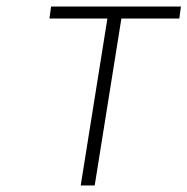

<svg xmlns="http://www.w3.org/2000/svg" viewBox="-20 -585 576 590"><path d="M132 -528H310L228 -15H271L353 -528H531L536 -565H137Z"/></svg>

Font: Charger Sport
Style: HLExtObl
Weight: 100
Designer: Jasper
Foundry: Cannot Into Space Fonts
Version: Version 1.1